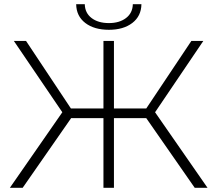

<svg xmlns="http://www.w3.org/2000/svg" viewBox="-20 -895 1036 915"><path d="M677 -332H523V0H473V-332H319L88 0H27L277 -360L46 -700H104L318 -378H473V-700H523V-378H677L892 -700H949L719 -360L969 0H908ZM343 -875H384Q385 -833 416.5 -809Q448 -785 499 -785Q549 -785 580.5 -809Q612 -833 613 -875H654Q653 -818 610.5 -785.5Q568 -753 499 -753Q429 -753 386.5 -785.5Q344 -818 343 -875Z"/></svg>

Font: Montserrat Alternates Light
Style: Regular
Weight: 300
Designer: Julieta Ulanovsky
Foundry: Julieta Ulanovsky
Version: Version 7.200